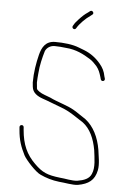

<svg xmlns="http://www.w3.org/2000/svg" viewBox="-58 -882 612 927"><g transform="rotate(5 248.5 -418.0)"><path d="M281 -750C294 -772.8 323.1 -801.1 344 -815L353 -822C363.9 -828.8 351.4 -845.8 341 -838L332 -831C314.4 -819.3 304.7 -809.8 288 -792C273.3 -776.4 270.8 -771.9 264 -760C257.4 -748 274.3 -738 281 -750ZM440 -520 437 -530C432.5 -554.6 423.6 -571.5 409 -589C388.2 -614.4 361.2 -635.2 328 -648L302 -658C271.1 -670.4 227.7 -675 186 -675C140.3 -675 122.4 -643.7 113 -606C102.8 -565.2 95 -519.8 95 -471C95.7 -463 96.3 -456 97 -450C99.9 -420.6 124.1 -406.1 150 -397C180.4 -386.9 209.4 -374.2 241 -363C284.3 -347.7 316.6 -322.1 352 -300C389 -272.3 409.3 -226 419 -171C423.4 -133.3 432.6 -88.2 418 -56C408.3 -31.7 382.3 -21.8 352 -17C325.7 -12.9 288.8 -22.8 266 -24C203.8 -31.3 179.7 -41.5 141 -79.5C98.5 -121.2 77 -167.6 71 -239L70 -252C68.7 -265.3 48.7 -263.3 50 -250L51 -238C54.9 -186.8 66.9 -155.2 86 -117C97.8 -94.3 148.6 -39.4 172 -30C198.6 -17.7 228.7 -7.9 264 -4C288.8 -2.6 328.6 6.6 355 3C406.3 -6.3 434.9 -26.5 445 -75.5C451.3 -106.1 442.5 -144 439 -174C428.9 -234.7 403.7 -285.1 364 -316C344.2 -328.4 324.8 -343.3 303 -356C269.4 -375.6 222.1 -386.9 186 -405C167.9 -412.7 146 -418.1 131 -429C120.2 -437.7 117 -437.9 117 -452C116.3 -458 115.7 -464.7 115 -472C115 -488.7 116.8 -499.2 118 -517C120.8 -556.4 130.1 -594 140 -627C147 -642.7 163.7 -655 185 -655C203.1 -655 221.4 -653.2 240 -651C290 -647.7 327.6 -627.3 360 -607C372.5 -599.2 383.5 -587.6 394 -576C406.7 -560.1 411.6 -546.3 418 -525L421 -514C425 -502 444 -506.6 440 -520Z"/></g></svg>

Font: HoneyBee
Style: UltLit
Weight: 100
Foundry: Cannot Into Space Fonts
Version: Version 0.89